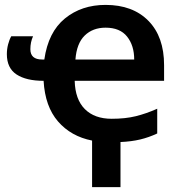

<svg xmlns="http://www.w3.org/2000/svg" viewBox="-20 -572 736 784"><path d="M356 2Q270 -15 217 -76Q164 -137 158 -242Q87 -242 47.5 -268Q8 -294 8 -351Q8 -371 13 -390.5Q18 -410 26 -424H115Q104 -400 104 -371Q104 -329 152 -329H161Q177 -441 245 -496.5Q313 -552 411 -552Q522 -552 586 -487Q650 -422 650 -306V-242H285Q287 -166 326.5 -126.5Q366 -87 436 -87Q492 -87 534.5 -97.5Q577 -108 622 -128V-27Q588 -11 552.5 -2.5Q517 6 472 8V192H356ZM411 -459Q359 -459 326 -427Q293 -395 288 -329H528Q528 -386 499 -422.5Q470 -459 411 -459Z"/></svg>

Font: Noto Sans SemiBold
Style: Regular
Weight: 600
Designer: Monotype Design Team
Foundry: Monotype Imaging Inc.
Version: Version 2.007